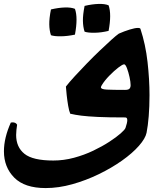

<svg xmlns="http://www.w3.org/2000/svg" viewBox="-60 -598 850 976"><path d="M604 -165Q604 -181 598.5 -206Q593 -231 585.5 -251Q578 -271 571 -271Q563 -271 541.5 -254.5Q520 -238 496 -213.5Q472 -189 458 -166Q453 -158 453 -154Q453 -144 483.5 -142.5Q514 -141 575 -141Q593 -141 598.5 -147.5Q604 -154 604 -165ZM685 77Q679 106 646 143.5Q613 181 560 218.5Q507 256 442 287.5Q377 319 307.5 338.5Q238 358 172 358Q65 358 12.5 305Q-40 252 -40 171Q-40 103 -5 25Q-2 24 4 24Q11 24 17 26.5Q23 29 27 36Q25 49 23.5 62.5Q22 76 22 88Q22 150 64.5 184Q107 218 211 218Q264 218 316 204Q368 190 414 168Q460 146 496 122.5Q532 99 553.5 80Q575 61 578 52Q587 26 587 13Q587 -1 577 -1Q491 -1 438.5 -3.5Q386 -6 354 -10Q322 -14 297 -20Q291 -34 286.5 -60.5Q282 -87 279 -114.5Q276 -142 275 -158Q292 -180 320.5 -211Q349 -242 382 -276Q415 -310 447.5 -341Q480 -372 505.5 -395Q531 -418 544 -427Q571 -439 598.5 -447.5Q626 -456 641 -456Q653 -456 654 -451Q680 -372 690 -283Q700 -194 700 -114Q700 -57 696 -7.5Q692 42 685 77ZM199 -419Q191 -443 190.5 -474Q190 -505 199 -550Q237 -559 269.5 -560Q302 -561 321 -553Q337 -508 321 -422Q284 -414 250 -413.5Q216 -413 199 -419ZM370 -437Q362 -461 361.5 -492Q361 -523 370 -568Q408 -577 440.5 -578Q473 -579 492 -571Q508 -526 492 -441Q455 -432 421 -431.5Q387 -431 370 -437Z"/></svg>

Font: Ruwudu
Style: Bold
Weight: 700
Designer: Becca Hirsbrunner Spalinger
Foundry: SIL International
Version: Version 3.000